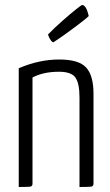

<svg xmlns="http://www.w3.org/2000/svg" viewBox="-20 -748 441 768"><path d="M194 -579Q189 -579 183.5 -586.5Q178 -594 175 -602L172 -610Q197 -636 230 -665Q263 -694 284.5 -711Q306 -728 308 -728Q325 -728 335 -684Q327 -675 279 -639Q231 -603 194 -579ZM55 -475Q136 -510 217 -510Q295 -510 324.5 -478Q354 -446 354 -373V-14Q354 -4 347 -2Q340 0 298 0V-358Q298 -415 281.5 -438Q265 -461 216 -461Q153 -461 110 -438V-14Q110 -4 103 -2Q96 0 55 0Z"/></svg>

Font: Yanone Kaffeesatz Light
Style: Regular
Weight: 300
Designer: Yanone (Cyrillic: Daniel Pouzeot)
Foundry: Yanone
Version: Version 1.003;PS 001.003;hotconv 1.0.88;makeotf.lib2.5.64775